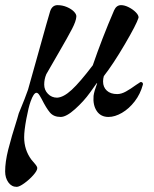

<svg xmlns="http://www.w3.org/2000/svg" viewBox="-55 -441 601 747"><path d="M-35 226Q-35 189 -23 141Q-11 93 12 21L18 0L29 -27Q32 -34 40.5 -55.5Q49 -77 54 -92L86 -206Q137 -389 140 -397Q148 -421 169 -421Q188 -421 205.5 -413.5Q223 -406 233 -395.5Q243 -385 242 -376Q241 -359 225.5 -329Q210 -299 174 -237L125 -152Q117 -133 117 -112Q117 -91 131.5 -76Q146 -61 167 -61Q192 -62 224 -91.5Q256 -121 306 -187Q342 -292 389 -401Q398 -421 416 -421Q430 -421 446.5 -412.5Q463 -404 474 -392.5Q485 -381 484 -372Q476 -346 430.5 -268.5Q385 -191 349 -145Q346 -135 346 -124Q346 -102 360.5 -88.5Q375 -75 401 -75Q417 -75 435 -85Q453 -95 475 -111Q479 -113 485 -117.5Q491 -122 493 -122Q497 -122 499.5 -119Q502 -116 501 -112Q491 -75 469 -46.5Q447 -18 419.5 -2Q392 14 367 14Q337 14 321.5 -9Q306 -32 309 -68Q311 -85 323 -117H321Q319 -114 295 -80.5Q271 -47 237 -16.5Q203 14 181 14Q154 14 139.5 -3Q125 -20 107 -56Q106 -58 99.5 -69Q93 -80 87 -80Q76 -80 64 -46Q56 -24 47.5 21.5Q39 67 39 93Q39 142 67 180Q72 186 81 196.5Q90 207 90 213Q90 223 74.5 240.5Q59 258 39.5 272Q20 286 10 286Q-10 286 -22.5 268.5Q-35 251 -35 226Z"/></svg>

Font: EB Garamond Medium
Style: Italic
Weight: 500
Italic angle: -17.2°
Designer: Georg Duffner and Octavio Pardo
Foundry: Georg Duffner
Version: Version 1.000